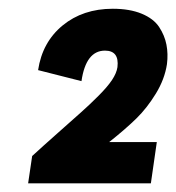

<svg xmlns="http://www.w3.org/2000/svg" viewBox="-20 -756 406 443"><path d="M54.2 -396Q79.1 -418.9 112.8 -448.7Q146.5 -478.5 166.7 -496.6Q187 -514.6 207.5 -535.2Q228 -555.7 238.5 -571.5Q249 -587.4 251 -601.1Q255.4 -639.2 222.2 -639.2Q178.2 -639.2 168 -568.8L67.9 -594.2Q77.6 -658.7 124.5 -697.3Q171.4 -735.8 240.2 -735.8Q279.3 -735.8 306.9 -724.4Q334.5 -712.9 347.2 -693.6Q359.9 -674.3 364 -653.1Q368.2 -631.8 365.2 -607.9Q359.9 -573.2 339.6 -540Q319.3 -506.8 294.7 -482.7Q270 -458.5 231.9 -428.2H283.2H341.8L328.1 -333H44.9Z"/></svg>

Font: Human Sans Black
Style: Italic
Weight: 800
Italic angle: -8°
Designer: Tim Radville
Foundry: Continuum
Version: Version 1.000;FEAKit 1.0